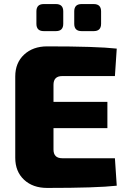

<svg xmlns="http://www.w3.org/2000/svg" viewBox="-20 -921 627 944"><path d="M255 -768H195Q159 -768 159 -804V-865Q159 -901 195 -901H255Q291 -901 291 -865V-804Q291 -768 255 -768ZM441 -768H381Q345 -768 345 -804V-865Q345 -901 381 -901H441Q477 -901 477 -865V-804Q477 -768 441 -768ZM545 -143 554 -8Q456 3 212 3Q141 3 98 -37.5Q55 -78 55 -145V-545Q55 -612 98.5 -652.5Q142 -693 212 -693Q456 -693 554 -682L545 -547H286Q243 -547 243 -504V-420H508V-291H243V-186Q243 -143 286 -143Z"/></svg>

Font: Ezarion Extra Bold
Style: Regular
Weight: 800
Designer: Natanael Gama
Version: Version 1.001;PS 001.001;hotconv 1.0.70;makeotf.lib2.5.58329